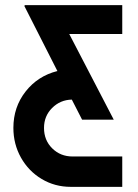

<svg xmlns="http://www.w3.org/2000/svg" viewBox="-20 -726 535 746"><path d="M32 -229Q32 -310 79.5 -370.5Q127 -431 203 -450L75 -702L76 -706H455V-594H249L422 -261H299L259 -339Q214 -338 182.5 -306.5Q151 -275 151 -229Q151 -181 183 -149.5Q215 -118 262 -118H455V0H255Q193 0 142 -30.5Q91 -61 61.5 -113.5Q32 -166 32 -229Z"/></svg>

Font: Lineal Medium
Style: Regular
Weight: 600
Designer: Created by Frank Adebiaye with contributions from Anton Moglia & Ariel Martín Pérez
Created by Frank ADEBIAYE with FontF
Foundry: Velvetyne Type Foundry
Version: Version 2.000